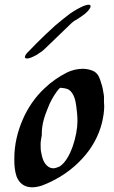

<svg xmlns="http://www.w3.org/2000/svg" viewBox="-20 -786 487 818"><path d="M411 -432C406 -450 400 -468 385 -479C370 -489 352 -492 335 -493C308 -493 286 -487 265 -477C230 -459 198 -437 170 -410C130 -373 98 -326 77 -277C54 -224 41 -169 41 -110V-104C41 -80 43 -56 51 -33C56 -21 64 -8 76 0C90 10 104 12 121 12C137 11 155 7 170 0C232 -25 288 -63 332 -112C372 -155 401 -208 415 -265C420 -288 424 -310 424 -334C424 -341 423 -346 423 -352V-376C423 -379 422 -381 422 -383C419 -400 417 -417 411 -432ZM233 -76C217 -70 213 -69 209 -69C201 -69 193 -71 187 -75C167 -88 160 -112 156 -134C153 -146 153 -159 153 -172C153 -185 156 -197 158 -210V-216C158 -257 170 -292 184 -326C193 -350 206 -374 222 -396C226 -401 230 -407 236 -412C249 -411 262 -410 273 -404C295 -389 302 -358 305 -333C308 -311 310 -291 310 -269C310 -211 281 -105 233 -76ZM172 -579 282 -685C284 -687 286 -688 287 -690C288 -690 289 -691 290 -692C291 -693 291 -693 291 -693C291 -693 282 -685 282 -685L302 -702L307 -705C307 -705 306 -705 306 -705C301 -705 298 -699 298 -699C298 -699 299 -700 308 -706C302 -702 298 -701 296 -699C293 -697 292 -696 292 -696L297 -699C297 -699 299 -700 300 -701C303 -701 291 -694 289 -694C289 -694 292 -696 293 -697L282 -692C280 -691 279 -691 279 -691C278 -691 281 -692 283 -693C295 -693 313 -707 324 -714C336 -722 348 -731 357 -742C359 -745 366 -753 366 -759C366 -760 366 -762 365 -763C364 -765 361 -766 358 -766C353 -766 346 -764 343 -763C331 -759 318 -752 307 -746C297 -740 287 -734 277 -727C256 -711 235 -694 215 -677C187 -652 160 -626 134 -600L104 -569C95 -561 88 -553 86 -544C86 -538 90 -537 94 -537H99C111 -539 123 -545 134 -551C147 -559 161 -568 172 -579Z"/></svg>

Font: Petaluma Script
Style: Regular
Weight: 400
Designer: Daniel Spreadbury
Foundry: Steinberg Media Technologies GmbH
Version: Version 1.10